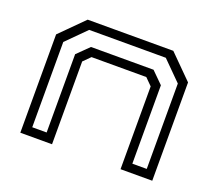

<svg xmlns="http://www.w3.org/2000/svg" viewBox="-97 -671 905 802"><g transform="rotate(20 356.0 -270.0)"><path d="M62.5 0V-437L165.5 -540H546L649 -437V0H508V-368L477.5 -398.5H234L203.5 -368V0ZM101.5 -38.5H165.5V-386.5L217.5 -437.5H495.5L546.5 -387V-38.5H610.5V-418L526.5 -502H186L101.5 -417.5Z"/></g></svg>

Font: Tourney Expanded
Style: Regular
Weight: 400
Width: 7
Designer: Tyler Finck
Foundry: Etcetera Type Co
Version: Version 1.010; ttfautohint (v1.8.3)